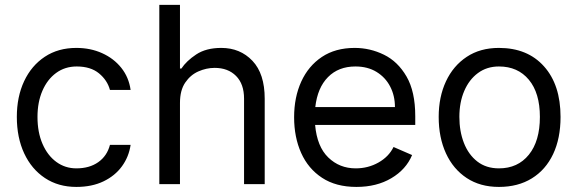

<svg xmlns="http://www.w3.org/2000/svg" viewBox="-20 -747 2343 779"><path d="M509.9 -382.1H426.1Q415.5 -421.5 381.6 -449.4Q347.7 -477.3 291.2 -477.3Q243.6 -477.3 207.7 -451Q171.9 -424.7 152 -378.6Q132.1 -332.4 132.1 -272.7Q132.1 -210.2 152.5 -163.2Q172.9 -116.1 208.6 -90Q244.3 -63.9 289.8 -63.9Q343 -63.9 378.7 -89.1Q414.4 -114.3 426.1 -159.1H509.9Q502.8 -110.8 474.8 -72.3Q446.7 -33.7 399.9 -11.2Q353 11.4 289.8 11.4Q216.6 11.4 162.3 -24.7Q108 -60.7 78.1 -124.8Q48.3 -188.9 48.3 -272.7Q48.3 -354.4 77.9 -417.6Q107.6 -480.8 161.8 -516.7Q215.9 -552.6 289.8 -552.6Q347.3 -552.6 394.5 -531.2Q441.8 -509.9 472.3 -471.6Q502.8 -433.2 509.9 -382.1Z M710.2 -329.5V0H626.4V-727.3H710.2V-468.8H715.9Q736.2 -499.6 776.1 -526.1Q816.1 -552.6 877.8 -552.6Q954.5 -552.6 1004.3 -500.2Q1054 -447.8 1054 -346.6V0H970.2V-346.6Q970.2 -406.2 937.7 -438.9Q905.2 -471.6 850.9 -471.6Q817.5 -471.6 785.2 -457.4Q752.8 -443.2 731.5 -411.9Q710.2 -380.7 710.2 -329.5Z M1426.1 11.4Q1343 11.4 1286.8 -25.6Q1230.5 -62.5 1201.9 -126.4Q1173.3 -190.3 1173.3 -271.3Q1173.3 -352.3 1202.2 -415.8Q1231.2 -479.4 1286 -516Q1340.9 -552.6 1419 -552.6Q1481.5 -552.6 1537.8 -525Q1594.1 -497.5 1629.4 -436.6Q1664.8 -375.7 1664.8 -275.6V-240.1H1258.5Q1266.3 -152 1312 -108Q1357.6 -63.9 1423.3 -63.9Q1473.4 -63.9 1515.4 -87.5Q1557.5 -111.2 1576.7 -150.6L1652 -117.9Q1627.5 -59.3 1567.8 -24Q1508.2 11.4 1426.1 11.4ZM1421.9 -477.3Q1353.3 -477.3 1310.7 -434.1Q1268.1 -391 1259.2 -312.5H1582.4Q1582.4 -358.7 1563 -396Q1543.7 -433.2 1507.6 -455.3Q1471.6 -477.3 1421.9 -477.3Z M2004.3 11.4Q1928.3 11.4 1873.6 -24.7Q1818.9 -60.7 1789.4 -124.8Q1759.9 -188.9 1759.9 -272.7Q1759.9 -353.7 1789.4 -416.9Q1818.9 -480.1 1873.6 -516.3Q1928.3 -552.6 2004.3 -552.6Q2120.4 -552.6 2187.3 -477.6Q2254.3 -402.7 2254.3 -272.7Q2254.3 -185.4 2224.1 -121.6Q2193.9 -57.9 2137.8 -23.3Q2081.7 11.4 2004.3 11.4ZM2004.3 -63.9Q2081 -63.9 2125.7 -119.3Q2170.5 -174.7 2170.5 -272.7Q2170.5 -369.7 2125.7 -423.5Q2081 -477.3 2004.3 -477.3Q1955.3 -477.3 1919.2 -450.6Q1883.2 -424 1863.5 -377.8Q1843.8 -331.7 1843.8 -272.7Q1843.8 -214.5 1862.2 -167.1Q1880.7 -119.7 1916.5 -91.8Q1952.4 -63.9 2004.3 -63.9Z"/></svg>

Font: Inter UI
Style: Regular
Weight: 400
Designer: Rasmus Andersson
Foundry: rsms
Version: Version 2.2